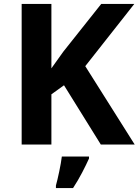

<svg xmlns="http://www.w3.org/2000/svg" viewBox="-20 -734 704 975"><path d="M664 0H492L305 -301L241 -255V0H90V-714H241V-387Q256 -408 271 -429Q286 -450 301 -471L494 -714H662L413 -398ZM432 61V71Q417 104 397 142.5Q377 181 351 221H264V208Q272 179 281 136Q290 93 294 61Z"/></svg>

Font: Noto Sans IKEA
Style: Bold
Weight: 600
Designer: Monotype Design Team
Foundry: Monotype Imaging Inc.
Version: Version 2.001